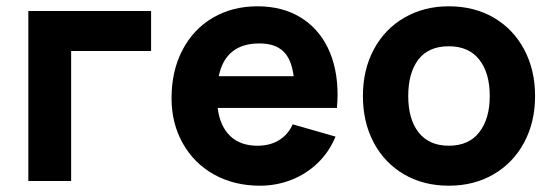

<svg xmlns="http://www.w3.org/2000/svg" viewBox="-20 -575 1760 610"><path d="M206 0H70V-540H460V-413H206Z M671.5 -232Q679 -174 711.2 -143Q743.5 -112 798 -112Q837.5 -112 866.2 -129.5Q895 -147 910 -180L1046 -141Q1026 -92.5 989.5 -57.2Q953 -22 905.5 -3.5Q858 15 806 15Q724 15 660.2 -20.5Q596.5 -56 560.8 -119.5Q525 -183 525 -263Q525 -350 559.8 -416.2Q594.5 -482.5 656.5 -518.8Q718.5 -555 798 -555Q876 -555 933.5 -520.5Q991 -486 1021.8 -422.5Q1052.5 -359 1052.5 -273.5Q1052.5 -260 1050.5 -232ZM675 -333H913Q906 -387.5 879.8 -412.2Q853.5 -437 804 -437Q696.5 -437 675 -333Z M1133 -270Q1133 -353.5 1167.8 -418.2Q1202.5 -483 1264.8 -519Q1327 -555 1406 -555Q1486.5 -555 1548.8 -518.8Q1611 -482.5 1645.5 -417.5Q1680 -352.5 1680 -270Q1680 -187 1645.2 -122.2Q1610.5 -57.5 1548.2 -21.2Q1486 15 1406 15Q1325.5 15 1263.5 -21.2Q1201.5 -57.5 1167.2 -122.2Q1133 -187 1133 -270ZM1536 -270Q1536 -343.5 1502.5 -385.8Q1469 -428 1406 -428Q1341.5 -428 1309.2 -385.8Q1277 -343.5 1277 -270Q1277 -196 1310.2 -154Q1343.5 -112 1406 -112Q1469.5 -112 1502.8 -155Q1536 -198 1536 -270Z"/></svg>

Font: Hauora ExtraBold
Style: Regular
Weight: 800
Designer: Wayne Shih
Foundry: WCYS
Version: Version 1.001